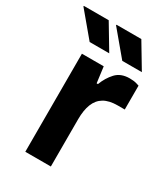

<svg xmlns="http://www.w3.org/2000/svg" viewBox="-213 -807 782 892"><g transform="rotate(30 178.0 -361.5)"><path d="M71 0V-526H188L199 -441H206Q221 -481 247.5 -509.5Q274 -538 321 -538Q344 -538 358.5 -533.5Q373 -529 373 -529V-401H335Q290 -401 262 -384.5Q234 -368 221 -335Q208 -302 208 -254V0ZM250 -591 142 -720 143 -723H276L355 -591ZM75 -591 -33 -720 -32 -723H101L180 -591Z"/></g></svg>

Font: Archivo VF Beta
Style: Regular
Weight: 400
Designer: Hector Gatti
Foundry: Omnibus-Type
Version: Version 1.002